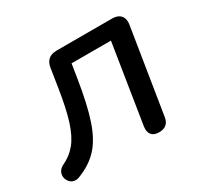

<svg xmlns="http://www.w3.org/2000/svg" viewBox="-119 -628 812 777"><g transform="rotate(-30 286.5 -240.0)"><path d="M378 -46 436 -412H252L242 -349Q224 -235 201 -166.5Q178 -98 142 -59Q106 -20 49 2Q40 6 31 6Q14 6 3 -6.5Q-8 -19 -8 -35Q-8 -47 -1.5 -57Q5 -67 17 -73Q56 -91 81.5 -122.5Q107 -154 124.5 -209Q142 -264 156 -355L169 -438Q176 -487 226 -487H485Q508 -487 521 -475.5Q534 -464 534 -443Q534 -435 533 -430L470 -36Q464 7 420 7Q396 7 385 -6.5Q374 -20 378 -46Z"/></g></svg>

Font: SN Pro
Style: Italic
Weight: 400
Italic angle: -9°
Designer: Tobias Whetton
Foundry: Supernotes
Version: Version 1.003